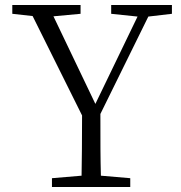

<svg xmlns="http://www.w3.org/2000/svg" viewBox="-20 -745 723 765"><path d="M29 -690 110 -681 307 -285C307 -175 306 -115 305 -45L187 -35V0H499V-35L382 -45C380 -116 380 -177 380 -291L571 -679L665 -690V-725H423V-690L528 -679L360 -331L193 -680L301 -690V-725H29Z"/></svg>

Font: Kiri Minchoo Light
Style: Regular
Weight: 300
Designer: Ryoko NISHIZUKA 西塚涼子 (kana & ideographs); Frank Grießhammer (Latin, Greek & Cyrillic);
akenotsuki.com/eyeben/fonts/ (U+
Foundry: Adobe
akenotsuki.com/eyeben/fonts/
Version: Version 4.002;hotconv 1.0.119;makeotfexe 2.5.65604